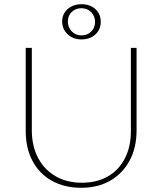

<svg xmlns="http://www.w3.org/2000/svg" viewBox="-20 -885 768 911"><path d="M365 6Q286 6 226.5 -27Q167 -60 134.5 -121Q102 -182 102 -263V-658H131V-267Q131 -192 160.5 -136Q190 -80 243.5 -49Q297 -18 368 -18Q440 -18 492 -48Q544 -78 572.5 -133.5Q601 -189 601 -262V-658H628V-267Q628 -184 595 -123Q562 -62 503.5 -28Q445 6 365 6ZM366 -698Q327 -698 301 -722.5Q275 -747 275 -783Q275 -819 301 -842Q327 -865 367 -865Q407 -865 432.5 -842Q458 -819 458 -781Q458 -745 432.5 -721.5Q407 -698 366 -698ZM367 -717Q394 -717 412.5 -735Q431 -753 431 -781Q431 -809 412.5 -827.5Q394 -846 366 -846Q339 -846 320.5 -828.5Q302 -811 302 -783Q302 -755 320.5 -736Q339 -717 367 -717Z"/></svg>

Font: Ysabeau Office Thin
Style: Regular
Weight: 250
Designer: Christian Thalmann (Catharsis Fonts)
Version: Version 2.001;gftools[0.9.30]; featfreeze: tnum,lnum,ss02